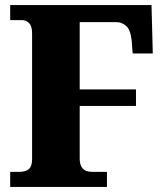

<svg xmlns="http://www.w3.org/2000/svg" viewBox="-20 -734 645 754"><path d="M20 0V-59H53Q82 -59 94 -70.5Q106 -82 106 -109V-603Q106 -631 94.5 -643Q83 -655 67 -655H20V-714H575L580 -524H501L497 -576Q492 -619 474.5 -633Q457 -647 439 -647H293V-383H514V-318H293V-110Q293 -86 304.5 -72.5Q316 -59 344 -59H400V0Z"/></svg>

Font: Noto Serif Armenian SemiCondensed Black
Style: Regular
Weight: 900
Width: 4
Designer: Monotype Design Team
Foundry: Monotype Imaging Inc.
Version: Version 2.008; ttfautohint (v1.8.4.7-5d5b)